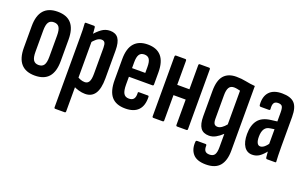

<svg xmlns="http://www.w3.org/2000/svg" viewBox="-79 -862 2270 1419"><g transform="rotate(20 1055.5 -152.5)"><path d="M178 6Q106 6 69.5 -35.5Q33 -77 33 -160V-330Q33 -413 69.5 -454.5Q106 -496 178 -496Q251 -496 287 -454.5Q323 -413 323 -330V-160Q323 -77 287 -35.5Q251 6 178 6ZM178 -77Q207 -77 220 -96.5Q233 -116 233 -161V-328Q233 -374 220 -393.5Q207 -413 178 -413Q150 -413 137 -393.5Q124 -374 124 -328V-161Q124 -116 137 -96.5Q150 -77 178 -77Z M574 6Q549 6 523 -1.5Q497 -9 477 -20L476 -96Q491 -88 507.5 -81.5Q524 -75 542 -75Q564 -75 575 -93.5Q586 -112 586 -156V-360Q586 -389 578.5 -401Q571 -413 553 -413Q534 -413 514.5 -397.5Q495 -382 477 -357L466 -418Q495 -453 524.5 -474.5Q554 -496 591 -496Q635 -496 656 -466.5Q677 -437 677 -372V-153Q677 -72 651 -33Q625 6 574 6ZM405 185Q397 185 397 175V-372Q397 -407 396.5 -433Q396 -459 394 -478Q393 -490 401 -490H464Q473 -490 474 -480Q476 -469 477 -449Q478 -429 479 -410L488 -382V175Q488 185 479 185Z M890 6Q816 6 780.5 -36Q745 -78 745 -166V-330Q745 -414 781.5 -455Q818 -496 887 -496Q958 -496 994 -454.5Q1030 -413 1030 -329V-234Q1030 -224 1021 -224H836V-163Q836 -115 848.5 -93.5Q861 -72 890 -72Q916 -72 927.5 -86.5Q939 -101 938 -131Q936 -142 945 -142H1015Q1023 -142 1023 -133Q1025 -64 991 -29Q957 6 890 6ZM836 -292H940V-339Q940 -381 927.5 -399.5Q915 -418 888 -418Q861 -418 848.5 -399Q836 -380 836 -339Z M1297 0Q1288 0 1288 -10V-479Q1288 -490 1297 -490H1370Q1379 -490 1379 -479V-10Q1379 0 1370 0ZM1110 0Q1101 0 1101 -10V-479Q1101 -490 1110 -490H1183Q1192 -490 1192 -479V-10Q1192 0 1183 0ZM1180 -209V-290H1303V-209Z M1591 191Q1519 191 1488 154.5Q1457 118 1462 59Q1463 52 1466 50.5Q1469 49 1474 49H1538Q1547 49 1547 59Q1546 87 1556.5 100Q1567 113 1591 113Q1620 113 1631.5 95Q1643 77 1643 37V-18Q1643 -32 1643 -44Q1643 -56 1643 -68H1642Q1618 -45 1592.5 -31Q1567 -17 1540 -17Q1494 -17 1473 -46.5Q1452 -76 1452 -138V-336Q1452 -420 1485.5 -458Q1519 -496 1583 -496Q1624 -496 1660 -488.5Q1696 -481 1734 -478V30Q1734 109 1699.5 150Q1665 191 1591 191ZM1578 -100Q1593 -100 1610 -111.5Q1627 -123 1643 -143V-408Q1632 -411 1618.5 -413.5Q1605 -416 1594 -416Q1567 -416 1555 -396.5Q1543 -377 1543 -336V-151Q1543 -124 1551 -112Q1559 -100 1578 -100Z M2003 0Q1996 0 1994 -10Q1992 -27 1990 -53.5Q1988 -80 1988 -99L1980 -108V-358Q1980 -393 1972 -406Q1964 -419 1940 -419Q1916 -419 1907 -404.5Q1898 -390 1901 -358Q1902 -348 1892 -348H1828Q1817 -348 1816 -360Q1811 -425 1843.5 -460.5Q1876 -496 1943 -496Q2011 -496 2041 -464.5Q2071 -433 2071 -358V-123Q2071 -81 2072 -54Q2073 -27 2074 -11Q2076 0 2068 0ZM1888 6Q1847 6 1824 -28.5Q1801 -63 1801 -125Q1801 -194 1832 -234.5Q1863 -275 1934 -283L1989 -290L1988 -229L1950 -223Q1919 -220 1904.5 -198Q1890 -176 1890 -136Q1890 -105 1898.5 -88.5Q1907 -72 1923 -72Q1938 -72 1954 -84.5Q1970 -97 1993 -130L1999 -67Q1968 -27 1943.5 -10.5Q1919 6 1888 6Z"/></g></svg>

Font: Sofia Sans Extra Condensed SemiBold
Style: Regular
Weight: 600
Designer: Botio Nikoltchev, Ani Petrova
Foundry: lettersoup
Version: Version 4.101